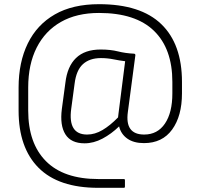

<svg xmlns="http://www.w3.org/2000/svg" viewBox="-20 -714 959 919"><path d="M450 185Q260 185 164.5 89Q69 -7 69 -185V-295Q69 -416 113 -506Q157 -596 242.5 -645Q328 -694 454 -694Q653 -694 752 -598.5Q851 -503 851 -322V-267Q851 -159 804 -94Q757 -29 669 -29Q620 -29 589.5 -50.5Q559 -72 550 -109Q513 -73 470.5 -50.5Q428 -28 385 -28Q320 -28 293 -71Q266 -114 276 -192L293 -318Q302 -396 344 -436.5Q386 -477 462 -477Q509 -477 544.5 -468Q580 -459 622 -457Q628 -456 628 -450L592 -178Q577 -70 670 -70Q734 -70 769.5 -122.5Q805 -175 805 -267V-322Q805 -481 717 -566.5Q629 -652 454 -652Q347 -652 271.5 -609Q196 -566 155.5 -486Q115 -406 115 -295V-185Q115 -28 200 57.5Q285 143 451 143H573Q578 143 578 149V179Q578 185 573 185ZM321 -194Q304 -70 397 -70Q434 -70 470.5 -91.5Q507 -113 545 -152Q546 -161 547 -169L579 -421Q553 -424 523.5 -430Q494 -436 463 -436Q409 -436 377 -407Q345 -378 337 -313Z"/></svg>

Font: Sofia Sans Semi Condensed Light
Style: Regular
Weight: 300
Designer: Botio Nikoltchev, Ani Petrova
Foundry: lettersoup
Version: Version 4.100; ttfautohint (v1.8.4.7-5d5b)